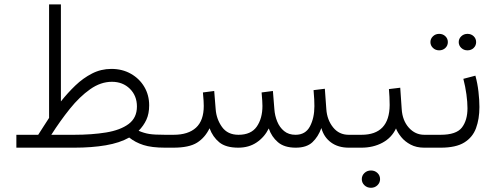

<svg xmlns="http://www.w3.org/2000/svg" viewBox="-20 -683 2291 888"><path d="M495.1 -364.3Q545.9 -364.3 585.4 -341.8Q625 -319.3 647.5 -281.2Q669.9 -243.2 669.9 -195.8Q669.9 -157.2 657 -129.2Q644 -101.1 621.1 -78.1Q646 -67.4 669.9 -63.5Q693.8 -59.6 743.7 -59.6H764.6V0H743.7Q681.6 0 643.6 -12.2Q605.5 -24.4 577.6 -46.9Q533.7 -22 469 -11Q404.3 0 324.2 0H55.7V-59.6H156.7Q167.5 -77.6 181.9 -98.9Q196.3 -120.1 207 -137.7V-662.6H261.7V-213.9Q293 -253.4 328.6 -287.6Q364.3 -321.8 405.8 -343Q447.3 -364.3 495.1 -364.3ZM497.6 -304.7Q445.8 -304.7 397 -270.3Q348.1 -235.8 303.2 -179.9Q258.3 -124 217.3 -59.6H322.3Q404.8 -59.6 470.7 -70.3Q536.6 -81.1 575 -109.6Q613.3 -138.2 613.3 -190.4Q613.3 -240.2 580.6 -272.5Q547.9 -304.7 497.6 -304.7Z M1347.7 0Q1294.9 0 1265.4 -25.4Q1235.8 -50.8 1223.1 -88.9Q1203.1 -48.8 1167.2 -24.4Q1131.3 0 1082 0Q1024.4 0 994.1 -24.9Q963.9 -49.8 949.2 -89.8Q928.2 -46.4 891.4 -23.2Q854.5 0 781.7 0H747.6V-59.6H782.7Q850.6 -59.6 886.5 -92.5Q922.4 -125.5 922.4 -192.9Q922.4 -204.6 921.6 -216.8Q920.9 -229 918.5 -255.4L970.7 -262.2L977.5 -177.7Q981 -131.8 1006.8 -95.7Q1032.7 -59.6 1083 -59.6Q1141.1 -59.6 1167.5 -97.4Q1193.8 -135.3 1193.8 -192.9Q1193.8 -204.6 1192.9 -216.8Q1191.9 -229 1189.9 -255.4L1242.2 -262.2L1249 -177.7Q1251 -148.4 1262 -121.3Q1272.9 -94.2 1293.9 -76.9Q1314.9 -59.6 1346.7 -59.6Q1393.1 -59.6 1413.6 -98.6Q1434.1 -137.7 1434.1 -191.9Q1434.1 -208 1433.3 -223.1Q1432.6 -238.3 1430.2 -266.1L1482.4 -272.5L1489.3 -177.7Q1492.7 -128.9 1520.3 -94.2Q1547.9 -59.6 1592.8 -59.6H1614.3V0H1593.3Q1543.9 0 1511 -24.2Q1478 -48.3 1466.3 -90.8Q1451.7 -50.3 1424.8 -25.1Q1397.9 0 1347.7 0Z M1595.2 -59.6H1651.9Q1781.2 -59.6 1782.2 -197.3Q1782.2 -218.3 1781.2 -234.9Q1780.3 -251.5 1778.8 -271L1831.1 -277.3L1837.9 -178.2Q1841.3 -125.5 1870.8 -92.5Q1900.4 -59.6 1942.4 -59.6H1961.4V0H1941.9Q1905.8 0 1879.2 -14.2Q1852.5 -28.3 1835.7 -49.1Q1818.8 -69.8 1811.5 -88.9Q1791.5 -45.9 1748.8 -22.9Q1706.1 0 1651.4 0H1595.2ZM1653.3 145.5Q1653.3 128.9 1665.5 117.2Q1677.7 105.5 1695.8 105.5Q1713.4 105.5 1725.6 116.9Q1737.8 128.4 1737.8 145.5Q1737.8 162.1 1725.6 173.8Q1713.4 185.5 1695.8 185.5Q1677.7 185.5 1665.5 173.8Q1653.3 162.1 1653.3 145.5Z M2101.6 -488.3Q2101.6 -503.9 2113.3 -515.1Q2125 -526.4 2142.1 -526.4Q2159.2 -526.4 2170.7 -515.4Q2182.1 -504.4 2182.1 -488.3Q2182.1 -472.2 2170.7 -461.2Q2159.2 -450.2 2142.1 -450.2Q2125 -450.2 2113.3 -461.4Q2101.6 -472.7 2101.6 -488.3ZM1970.7 -488.3Q1970.7 -503.9 1982.4 -515.1Q1994.1 -526.4 2011.2 -526.4Q2028.3 -526.4 2039.8 -515.4Q2051.3 -504.4 2051.3 -488.3Q2051.3 -472.2 2039.8 -461.2Q2028.3 -450.2 2011.2 -450.2Q1994.1 -450.2 1982.4 -461.4Q1970.7 -472.7 1970.7 -488.3ZM1942.4 -59.6H2017.6Q2090.3 -59.6 2116.2 -93Q2142.1 -126.5 2142.1 -182.6Q2142.1 -210.4 2137.2 -246.6Q2132.3 -282.7 2123 -318.4L2178.7 -333Q2188.5 -297.4 2192.9 -259Q2197.3 -220.7 2197.3 -188Q2197.3 -132.8 2181.6 -90.3Q2166 -47.9 2127.2 -23.9Q2088.4 0 2018.6 0H1942.4Z"/></svg>

Font: Vazirmatn RD ExtraLight
Style: Regular
Weight: 200
Designer: Saber Rastikerdar
Foundry: Saber Rastikerdar
Version: Version 32.102